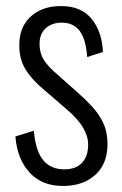

<svg xmlns="http://www.w3.org/2000/svg" viewBox="-20 -607 403 636"><path d="M188 9Q119 9 78 -35.5Q37 -80 31 -155L92 -174Q98 -107 123 -76.5Q148 -46 193 -46Q231 -46 251.5 -67.5Q272 -89 272 -128Q272 -156 255 -184.5Q238 -213 202 -244L123 -312Q84 -345 64 -378Q44 -411 44 -457Q44 -499 61.5 -527.5Q79 -556 110 -571.5Q141 -587 182 -587Q249 -587 283.5 -544.5Q318 -502 321 -435L269 -418Q266 -457 256 -482.5Q246 -508 228 -520Q210 -532 185 -532Q152 -532 131.5 -513.5Q111 -495 111 -462Q111 -436 121 -416Q131 -396 158 -371L240 -298Q264 -277 286 -253Q308 -229 322 -199.5Q336 -170 336 -130Q336 -85 317.5 -54.5Q299 -24 266 -7.5Q233 9 188 9Z"/></svg>

Font: Oswald Light
Style: Regular
Weight: 300
Designer: Vernon Adams
Foundry: Vernon Adams
Version: Version 4.103;gftools[0.9.33.dev8+g029e19f]